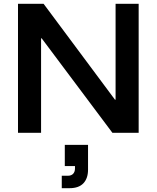

<svg xmlns="http://www.w3.org/2000/svg" viewBox="-20 -695 820 1005"><path d="M705.8 0H568.3L198.3 -494.2H195V0H74.2V-675H208.3L581.7 -173.3H585V-675H705.8ZM303.3 290V225H334.2Q353.3 225 362.9 214.6Q372.5 204.2 372.5 186.7V174.2H319.2V63.3H440.8V193.3Q440.8 238.3 416.7 264.2Q392.5 290 344.2 290Z"/></svg>

Font: Funnel Display SemiBold
Style: Regular
Weight: 600
Designer: NORD ID, Kristian Moeller
Foundry: Dicotype
Version: Version 1.000